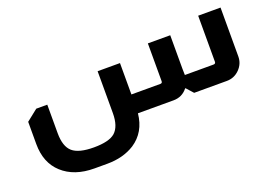

<svg xmlns="http://www.w3.org/2000/svg" viewBox="-98 -731 1756 1242"><g transform="rotate(-20 780.0 -110.5)"><path d="M1491 -460V-124Q1491 -73 1454.5 -36.5Q1418 0 1367 0H1142L1100 -47H1097Q1060 0 1000 0H755Q742 126 646 189Q567 239 457 239H369Q231 239 149 164Q69 91 69 -38V-191L147 -253H223V-57Q223 35 266 72.5Q309 110 413 110Q517 110 559 74Q603 35 603 -57V-345H757V-129H956Q970 -129 970 -143V-403H1124V-171Q1124 -158 1125 -129H1322Q1337 -129 1337 -143V-460Z"/></g></svg>

Font: Almarai ExtraBold
Style: Regular
Weight: 800
Designer: Boutros International 2019
Foundry: Created by Boutros International 2019
Version: Version 1.10